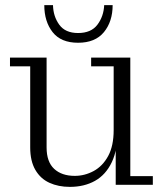

<svg xmlns="http://www.w3.org/2000/svg" viewBox="-20 -722 635 750"><path d="M253 8Q208 8 173 -8Q138 -24 118 -58.5Q98 -93 98 -146V-463H19V-497H162V-146Q162 -90 191.5 -62.5Q221 -35 272 -35Q311 -35 346 -54Q381 -73 402.5 -112.5Q424 -152 424 -214H440Q440 -137 416.5 -88Q393 -39 351 -15.5Q309 8 253 8ZM432 0V-170L424 -168V-463H336V-497H489V-34H577V0ZM285 -555Q218 -555 185.5 -596.5Q153 -638 153 -702H187Q188 -658 211.5 -625.5Q235 -593 285 -593Q336 -593 360.5 -625.5Q385 -658 387 -702H420Q420 -638 386 -596.5Q352 -555 285 -555Z"/></svg>

Font: Montagu Slab 144pt Light
Style: Regular
Weight: 300
Designer: Florian Karsten
Foundry: Florian Karsten
Version: Version 1.000